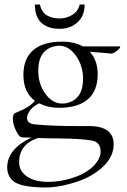

<svg xmlns="http://www.w3.org/2000/svg" viewBox="-20 -666 565 853"><path d="M176 167Q65 165 36 136Q12 113 12 78Q12 -4 120 -55H110Q103 -55 94 -55Q85 -55 75 -56Q63 -60 50 -88Q37 -115 37 -139Q37 -161 50 -165Q110 -188 135 -218Q84 -256 84 -333Q84 -406 128 -443.5Q172 -481 257 -481Q309 -481 348 -460H513Q514 -459 514 -458Q514 -452 499 -440Q483 -427 472 -428Q466 -429 443 -431Q420 -433 379 -436Q414 -398 414 -336Q414 -263 370.5 -225Q327 -187 241 -187Q194 -187 154 -207Q132 -197 116 -179Q100 -158 100 -142Q100 -116 138 -113Q183 -109 228 -107.5Q273 -106 316 -106H366Q485 -109 485 -25Q485 45 409 98Q362 132 293 150Q230 168 176 167ZM256 -206Q261 -206 266.5 -206.5Q272 -207 277 -208Q349 -225 349 -316Q349 -377 314 -423Q283 -463 242 -463Q233 -463 221 -460Q150 -443 150 -352Q150 -289 185 -245Q215 -206 256 -206ZM194 142Q246 142 297 126Q357 108 393 74Q427 40 427 8Q427 -36 386 -42Q337 -50 245 -51Q217 -51 193.5 -51.5Q170 -52 149 -53Q65 -25 65 54Q65 82 80 100Q115 142 194 142ZM244 -538Q193 -538 164 -564.5Q135 -591 135 -646H157Q165 -612 188 -598Q211 -584 246 -584Q274 -584 300.5 -599.5Q327 -615 334 -646H356Q356 -595 324 -566.5Q292 -538 246 -538Z"/></svg>

Font: Gideon Roman
Style: Regular
Weight: 400
Designer: Robert E. Leuschke
Foundry: Robert E. Leuschke
Version: Version 2.010